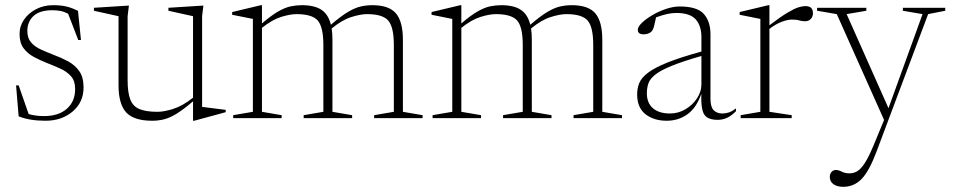

<svg xmlns="http://www.w3.org/2000/svg" viewBox="-20 -456 3677 741"><path d="M184.5 -436Q215 -436 236.8 -430.8Q258.5 -425.5 281 -414L292.5 -301.5H282L243 -403Q227.5 -411 213 -413.8Q198.5 -416.5 182.5 -416.5Q133 -416.5 109.2 -394.2Q85.5 -372 85.5 -336.5Q85.5 -309 100 -292.2Q114.5 -275.5 138.2 -264.8Q162 -254 189 -243.5Q216.5 -233.5 242.5 -219.5Q268.5 -205.5 285.5 -182Q302.5 -158.5 302.5 -118.5Q302.5 -61.5 260.5 -25.8Q218.5 10 155.5 10Q94.5 10 52 -7L42 -126.5H52L90.5 -16Q116 -8 150 -8Q206 -8 238 -36.2Q270 -64.5 270 -112.5Q270 -143.5 254.5 -161.2Q239 -179 214.2 -190.5Q189.5 -202 162 -212.5Q134.5 -223.5 110.2 -236.5Q86 -249.5 70.8 -270.2Q55.5 -291 55.5 -325Q55.5 -355.5 73 -380.8Q90.5 -406 120 -421Q149.5 -436 184.5 -436Z M472.5 -146.5Q472.5 -99 482.8 -72.2Q493 -45.5 518.2 -35Q543.5 -24.5 588.5 -24.5Q613 -24.5 648.8 -35.8Q684.5 -47 725 -79V-393.5L630 -414.5V-426L765 -434.5L760 -393.5V-43.5L851 -32V-23L729.5 10H725V-65Q687 -32.5 660 -16.2Q633 0 611.2 5Q589.5 10 567.5 10Q496.5 10 467 -22.2Q437.5 -54.5 437.5 -126.5V-393.5L342.5 -414.5V-426L477.5 -434.5L472.5 -393.5Z M1263 -302V-24.5L1339 -11.5V0H1152V-11.5L1228 -24.5V-282Q1228 -352 1206.2 -376.8Q1184.5 -401.5 1124.5 -401.5Q1100 -401.5 1065.2 -390.8Q1030.5 -380 991 -348.5V-24.5L1067 -11.5V0H880V-11.5L956 -24.5V-383L876 -399V-409.5L987 -436H991V-365.5Q1027.5 -397 1054 -412Q1080.5 -427 1102 -431.5Q1123.5 -436 1145 -436Q1194 -436 1220.8 -418Q1247.5 -400 1257 -360.5Q1296 -394 1323.5 -410.2Q1351 -426.5 1373 -431.2Q1395 -436 1417 -436Q1481.5 -436 1508.2 -404.2Q1535 -372.5 1535 -302V-24.5L1611 -11.5V0H1424V-11.5L1500 -24.5V-282Q1500 -352 1478.2 -376.8Q1456.5 -401.5 1396.5 -401.5Q1371.5 -401.5 1335.8 -390.2Q1300 -379 1260 -346Q1263 -326.5 1263 -302Z M2032.5 -302V-24.5L2108.5 -11.5V0H1921.5V-11.5L1997.5 -24.5V-282Q1997.5 -352 1975.8 -376.8Q1954 -401.5 1894 -401.5Q1869.5 -401.5 1834.8 -390.8Q1800 -380 1760.5 -348.5V-24.5L1836.5 -11.5V0H1649.5V-11.5L1725.5 -24.5V-383L1645.5 -399V-409.5L1756.5 -436H1760.5V-365.5Q1797 -397 1823.5 -412Q1850 -427 1871.5 -431.5Q1893 -436 1914.5 -436Q1963.5 -436 1990.2 -418Q2017 -400 2026.5 -360.5Q2065.5 -394 2093 -410.2Q2120.5 -426.5 2142.5 -431.2Q2164.5 -436 2186.5 -436Q2251 -436 2277.8 -404.2Q2304.5 -372.5 2304.5 -302V-24.5L2380.5 -11.5V0H2193.5V-11.5L2269.5 -24.5V-282Q2269.5 -352 2247.8 -376.8Q2226 -401.5 2166 -401.5Q2141 -401.5 2105.2 -390.2Q2069.5 -379 2029.5 -346Q2032.5 -326.5 2032.5 -302Z M2750 6.5Q2713 6.5 2699 -12.5Q2685 -31.5 2686.5 -93.5Q2667.5 -39.5 2632.8 -14.8Q2598 10 2553 10Q2503.5 10 2471.2 -15.2Q2439 -40.5 2439 -91.5Q2439 -115 2447.2 -135.5Q2455.5 -156 2480.8 -175.2Q2506 -194.5 2555.5 -214.5Q2605 -234.5 2687 -257V-312.5Q2687 -356.5 2665 -381.2Q2643 -406 2589.5 -406Q2574 -406 2555.2 -402Q2536.5 -398 2512 -389Q2507.5 -368 2504 -354.2Q2500.5 -340.5 2494 -334Q2489 -329 2480.8 -326.2Q2472.5 -323.5 2464 -323.5Q2441.5 -323.5 2441.5 -341Q2441.5 -352.5 2457.2 -367.8Q2473 -383 2497.5 -397.5Q2522 -412 2550.2 -421.5Q2578.5 -431 2603 -431Q2671 -431 2696.5 -402Q2722 -373 2722 -323.5V-74.5Q2722 -43.5 2734.2 -30.8Q2746.5 -18 2768 -18Q2780.5 -18 2792.8 -22Q2805 -26 2820.5 -37.5V-27Q2803 -9 2785.8 -1.2Q2768.5 6.5 2750 6.5ZM2476.5 -96Q2476.5 -58 2500.2 -38Q2524 -18 2565.5 -18Q2598.5 -18 2626.2 -34.8Q2654 -51.5 2670.5 -77.2Q2687 -103 2687 -129.5V-240Q2616 -219.5 2573.8 -202.5Q2531.5 -185.5 2510.5 -169.2Q2489.5 -153 2483 -135.5Q2476.5 -118 2476.5 -96Z M3088.5 -432.5Q3117.5 -432.5 3117.5 -405Q3117.5 -391.5 3109.2 -382.8Q3101 -374 3086.5 -374Q3074.5 -374 3064.8 -377.2Q3055 -380.5 3036.5 -380.5Q3020.5 -380.5 2997.8 -372.2Q2975 -364 2949.5 -344.5V-24.5L3035.5 -11.5V0H2838.5V-11.5L2914.5 -24.5V-383L2834.5 -399V-409.5L2945.5 -436H2949.5V-358.5Q2993 -391.5 3019.5 -407.2Q3046 -423 3061.8 -427.8Q3077.5 -432.5 3088.5 -432.5Z M3234.5 265Q3210.5 265 3196.5 254.8Q3182.5 244.5 3182.5 227Q3182.5 214.5 3189.5 207.2Q3196.5 200 3206 200Q3216 200 3228.8 206.5Q3241.5 213 3259 213Q3274 213 3287.8 205.2Q3301.5 197.5 3316.8 174.5Q3332 151.5 3351 106L3392 7L3209.5 -401.5L3133.5 -414.5V-426H3323.5V-414.5L3247.5 -401.5L3409 -38.5L3540.5 -401.5L3464.5 -414.5V-426H3628V-414.5L3562 -401.5L3362.5 130Q3334 205.5 3304.8 235.2Q3275.5 265 3234.5 265Z"/></svg>

Font: Newsreader Text ExtraLight
Style: Regular
Weight: 275
Designer: Hugues Gentile
Foundry: Production Type
Version: Version 1.001